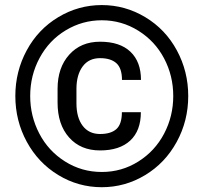

<svg xmlns="http://www.w3.org/2000/svg" viewBox="-20 -741 825 770"><path d="M544.9 -291Q544.9 -216.8 502.2 -177.2Q459.5 -137.7 381.3 -137.7Q303.2 -137.7 257.1 -189.7Q210.9 -241.7 210.9 -329.6V-384.8Q210.9 -469.7 257.6 -521.7Q304.2 -573.7 381.3 -573.7Q460.9 -573.7 503.2 -533.4Q545.4 -493.2 545.4 -420.4H469.2Q469.2 -467.3 446.8 -487.5Q424.3 -507.8 381.3 -507.8Q336.4 -507.8 311.8 -474.9Q287.1 -441.9 286.6 -386.7V-326.7Q286.6 -269.5 311.5 -236.6Q336.4 -203.6 381.3 -203.6Q424.8 -203.6 446.8 -223.4Q468.8 -243.2 468.8 -291ZM101.1 -356Q101.1 -275.4 137.5 -205.6Q173.8 -135.7 240.7 -93.5Q307.6 -51.3 388.2 -51.3Q468.3 -51.3 534.9 -93.3Q601.6 -135.3 638.2 -205.1Q674.8 -274.9 674.8 -356Q674.8 -437 638.2 -506.6Q601.6 -576.2 534.7 -617.9Q467.8 -659.7 388.2 -659.7Q310.5 -659.7 243.9 -619.6Q177.2 -579.6 139.2 -509.3Q101.1 -439 101.1 -356ZM41.5 -356Q41.5 -454.6 87.2 -539.1Q132.8 -623.5 213.6 -672.1Q294.4 -720.7 388.2 -720.7Q481.9 -720.7 562.7 -672.1Q643.6 -623.5 689.2 -539.1Q734.9 -454.6 734.9 -356Q734.9 -256.3 688.5 -171.6Q642.1 -86.9 561.8 -38.6Q481.4 9.8 388.2 9.8Q293.9 9.8 213.6 -39.1Q133.3 -87.9 87.4 -172.4Q41.5 -256.8 41.5 -356Z"/></svg>

Font: Sadagaat-English
Style: Regular
Weight: 900
Designer: Ahmed alsheikh
Foundry: Ahmed alsheikh Design
Version: Version 2.137;January 17, 2018;FontCreator 11.0.0.2408 64-bi